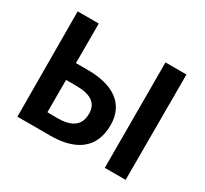

<svg xmlns="http://www.w3.org/2000/svg" viewBox="-159 -987 1344 1261"><g transform="rotate(30 513.0 -356.5)"><path d="M98 40H346C524 40 656 -30 656 -217C656 -387 526 -457 346 -457H255V-757H95ZM254 -84V-329H329C441 -329 496 -292 496 -212C496 -121 436 -83 330 -83ZM763 44H921V-755H762Z"/></g></svg>

Font: GenEiGothic-pro-Regular
Style: Bold
Weight: 700
Designer: Ryoko NISHIZUKA (kana & ideographs); Paul D. Hunt (Latin, Greek & Cyrillic); Wenlong ZHANG (bopomofo); Sandoll Communica
Foundry: Adobe Systems Incorporated; o_tamon
Version: Version 1.000.140830